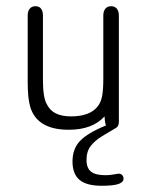

<svg xmlns="http://www.w3.org/2000/svg" viewBox="-20 -407 473 617"><path d="M316 -33Q317 -7 323 0.5Q329 8 337 8Q348 8 355 2.5Q362 -3 362 -16V-357Q362 -371 355.5 -379Q349 -387 337 -387Q325 -387 318.5 -379Q312 -371 312 -357V-154Q312 -118 308 -97.5Q304 -77 293 -64Q268 -33 208 -33Q179 -33 159.5 -42.5Q140 -52 130 -73Q118 -94 118 -151V-357Q118 -371 112 -379Q106 -387 94 -387Q82 -387 75.5 -379Q69 -371 69 -357V-147Q69 -117 71 -97.5Q73 -78 77 -64Q99 10 201 10Q277 10 316 -33ZM351 5 321 -4Q262 20 237.5 45.5Q213 71 213 112Q213 152 235.5 171Q258 190 307 190Q343 190 360 184.5Q377 179 377 167Q377 160 372.5 155.5Q368 151 361 151Q360 151 358.5 151.5Q357 152 355 152Q344 154 335.5 155Q327 156 318 156Q287 156 272.5 144.5Q258 133 258 107Q258 79 272 61.5Q286 44 307.5 31Q329 18 351 5Z"/></svg>

Font: Beiruti Light
Style: Regular
Weight: 300
Designer: Arlette Boutros
Foundry: Boutros
Version: Version 1.41